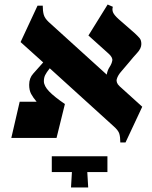

<svg xmlns="http://www.w3.org/2000/svg" viewBox="-20 -610 670 849"><path d="M30 0 67 -160H142Q126 -179 117.5 -195Q109 -211 109 -235Q109 -265 127 -284.5Q145 -304 171 -334L71 -424L146 -585H169Q169 -561 173.5 -545Q178 -529 195 -513L452 -280Q455 -299 464.5 -313.5Q474 -328 476.5 -342Q479 -356 460 -373L371 -453L456 -590L479 -580Q475 -567 480 -555Q485 -543 505 -525L576 -463Q590 -450 597.5 -441Q605 -432 605 -415Q605 -396 586.5 -376Q568 -356 552 -336Q534 -314 517.5 -295.5Q501 -277 496.5 -260.5Q492 -244 509 -229L494 -242L609 -138L535 20H512Q512 -4 507.5 -19Q503 -34 481 -53L200 -308Q185 -289 179.5 -277.5Q174 -266 174 -251Q174 -230 197 -206Q220 -182 267 -150L230 0ZM209 81H455V151H366L370 219H294L298 151H209Z"/></svg>

Font: Bona Nova SC
Style: Bold
Weight: 700
Designer: Mateusz Machalski
Foundry: Capitalics
Version: Version 4.001; ttfautohint (v1.8.4.7-5d5b)